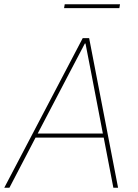

<svg xmlns="http://www.w3.org/2000/svg" viewBox="-32 -876 646 896"><path d="M519 0H497L452 -234H134L12 0H-12L354 -698H384ZM448 -253 394 -534 367 -673H364L291 -534L144 -253ZM267 -838 270 -856H528L525 -838Z"/></svg>

Font: IBM Plex Sans Thin
Style: Italic
Weight: 250
Italic angle: -11.31°
Designer: Mike Abbink, Paul van der Laan, Pieter van Rosmalen
Foundry: Bold Monday
Version: Version 3.201